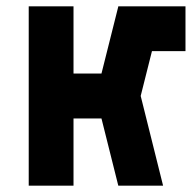

<svg xmlns="http://www.w3.org/2000/svg" viewBox="-20 -587 606 607"><path d="M460.4 -425.3 424.8 -283.7 495.6 0H354L300.8 -212.4H212.4V0H70.8V-566.9H212.4V-354.5H300.8L354 -566.4L353.5 -566.9H566.4V-425.3Z"/></svg>

Font: Blazma
Style: Regular
Weight: 400
Designer: GGBotNet
Version: 1.00